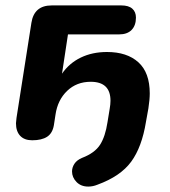

<svg xmlns="http://www.w3.org/2000/svg" viewBox="-20 -510 626 709"><path d="M306 179Q279 179 262.5 162Q246 145 246 123Q246 108 255 94.5Q264 81 283 73Q330 55 349.5 24.5Q369 -6 377 -59L385 -108Q388 -125 388 -138Q388 -208 315 -208Q263 -208 228 -174.5Q193 -141 185 -87L179 -48Q174 -18 154 -5Q134 8 99 8Q70 8 54.5 -8.5Q39 -25 39 -55Q40 -65 41 -75L96 -426Q106 -490 171 -490H428Q455 -490 468.5 -478Q482 -466 482 -445Q482 -416 466 -399.5Q450 -383 420 -383H231L209 -238Q236 -277 278.5 -297.5Q321 -318 375 -318Q449 -318 491 -280Q533 -242 533 -165Q533 -143 528 -110L519 -60Q504 33 464.5 87Q425 141 340 172Q323 179 306 179Z"/></svg>

Font: SN Pro Bold
Style: Bold Italic
Weight: 700
Italic angle: -9°
Designer: Tobias Whetton
Foundry: Supernotes
Version: Version 1.003